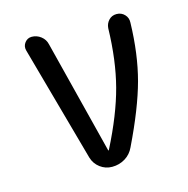

<svg xmlns="http://www.w3.org/2000/svg" viewBox="-83 -600 667 681"><g transform="rotate(-15 250.0 -260.0)"><path d="M177.7 -52.7 59.6 -478.5Q55.7 -494.1 65.4 -506.8Q75.2 -519.5 90.8 -519.5Q109.4 -519.5 124.5 -507.8Q139.6 -496.1 143.6 -477.5L249 -60.5Q249 -59.6 250 -59.6Q252 -59.6 252 -61.5Q309.6 -174.8 334 -268.1Q358.4 -361.3 361.3 -478.5Q362.3 -495.1 373.5 -507.3Q384.8 -519.5 402.3 -519.5Q419.9 -519.5 431.6 -507.3Q443.4 -495.1 442.4 -477.5Q439.5 -362.3 414.6 -269.5Q389.6 -176.8 328.1 -49.8Q317.4 -26.4 295.9 -13.2Q274.4 0 248 0Q223.6 0 204.1 -14.6Q184.6 -29.3 177.7 -52.7Z"/></g></svg>

Font: Rounded Mgen+ 2m regular
Style: Regular
Weight: 400
Designer: [Source Han Sans]
Ryoko NISHIZUKA  (kana & ideographs); Paul D. Hunt (Latin, Greek & Cyrillic); Wenlong ZHANG  (bopomofo
Version: Version 1.059.20150602